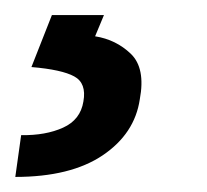

<svg xmlns="http://www.w3.org/2000/svg" viewBox="-37 -23 276 256"><path d="M32.2 -2.9H101.6L89.8 25.4Q117.7 29.8 137.5 48.8Q157.2 67.9 149.4 109.4Q142.6 155.3 99.9 184.1Q57.1 212.9 -16.6 212.9L-8.8 157.2Q23.9 157.7 47.1 147.2Q70.3 136.7 74.2 112.3Q78.6 87.9 62 78.9Q45.4 69.8 4.9 66.4Z"/></svg>

Font: Inter Tight
Style: Italic
Weight: 400
Italic angle: -9.39999°
Designer: Rasmus Andersson
Foundry: rsms
Version: Version 3.002